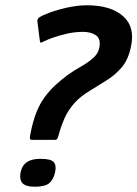

<svg xmlns="http://www.w3.org/2000/svg" viewBox="-20 -692 522 729"><path d="M103 -161Q94 -161 93.5 -166Q93 -171 95 -181Q104 -229 117.5 -263.5Q131 -298 149.5 -323Q168 -348 190 -368.5Q212 -389 238 -408Q260 -424 287 -439Q314 -454 335 -473Q356 -492 358 -518Q362 -546 343.5 -558.5Q325 -571 295 -571Q264 -571 235.5 -564.5Q207 -558 184 -550Q161 -542 149 -536Q139 -532 136 -530Q133 -528 131 -539L122 -611Q121 -621 130 -626.5Q139 -632 146 -635Q185 -652 229.5 -662Q274 -672 309 -672Q401 -672 447.5 -630.5Q494 -589 477 -514Q467 -465 441.5 -435.5Q416 -406 384 -386.5Q352 -367 322 -348Q285 -326 262 -300Q239 -274 225.5 -244Q212 -214 202 -177Q199 -167 196.5 -164Q194 -161 190 -161ZM58 -37Q63 -63 81.5 -76Q100 -89 134 -89Q174 -89 184.5 -76Q195 -63 189 -37Q183 -11 167.5 3Q152 17 112 17Q77 17 65 3Q53 -11 58 -37Z"/></svg>

Font: Glory
Style: Bold Italic
Weight: 700
Italic angle: -12°
Version: Version 1.011